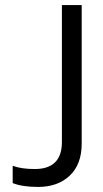

<svg xmlns="http://www.w3.org/2000/svg" viewBox="-20 -719 406 754"><path d="M129.9 15.1Q67.4 15.1 29.8 0V-67.9Q64 -55.2 116.2 -55.2Q223.1 -55.2 223.1 -161.1V-699.2H300.8V-154.8Q300.8 -73.7 253.9 -29.3Q207 15.1 129.9 15.1Z"/></svg>

Font: Prompt Light
Style: Regular
Weight: 300
Designer: Katatrad Team
Foundry: CadsonDemak
Version: Version 1.000;PS 001.000;hotconv 1.0.88;makeotf.lib2.5.64775